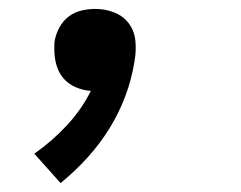

<svg xmlns="http://www.w3.org/2000/svg" viewBox="-20 -196 540 431"><path d="M116 215 57 149Q97 121 130 85.5Q163 50 184 8Q167 7 150.5 0Q134 -7 123 -19.5Q112 -32 107 -49Q102 -66 102 -84Q102 -90 102 -95.5Q102 -101 103 -106Q106 -121 114 -135.5Q122 -150 135 -159.5Q148 -169 163.5 -172.5Q179 -176 194 -176Q216 -176 236.5 -168Q257 -160 269.5 -143Q282 -126 284 -103.5Q286 -81 282 -59Q276 -20 262 18Q248 56 226.5 91Q205 126 177 157Q149 188 116 215Z"/></svg>

Font: Iosevka SS18 Semibold
Style: Italic
Weight: 600
Italic angle: -9°
Monospace: yes
Designer: Belleve Invis
Foundry: Belleve Invis
Version: Version 25.1.1; ttfautohint (v1.8.4)